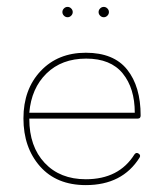

<svg xmlns="http://www.w3.org/2000/svg" viewBox="-20 -532 476 557"><path d="M229 5Q144 5 96 -49.5Q48 -104 48 -188.5Q48 -273 98 -326Q148 -379 229 -379Q310 -379 349 -330Q388 -281 388 -197Q388 -188 380 -188H65V-187Q65 -107 109.5 -59.5Q154 -12 229 -12Q325 -12 370 -84Q375 -91 382 -86.5Q389 -82 385 -75Q335 5 229 5ZM65 -205H371Q371 -276 336 -319Q301 -362 230 -362Q159 -362 115 -319Q71 -276 65 -205ZM165.5 -486.5Q161 -491 161 -497Q161 -503 165.5 -507.5Q170 -512 176 -512Q182 -512 186.5 -507.5Q191 -503 191 -497Q191 -491 186.5 -486.5Q182 -482 176 -482Q170 -482 165.5 -486.5ZM270.5 -486.5Q266 -491 266 -497Q266 -503 270.5 -507.5Q275 -512 281 -512Q287 -512 291.5 -507.5Q296 -503 296 -497Q296 -491 291.5 -486.5Q287 -482 281 -482Q275 -482 270.5 -486.5Z"/></svg>

Font: Flamenco Light
Style: Regular
Weight: 300
Designer: Luciano Vergara
Foundry: Luciano Vergara
Version: Version 1.003